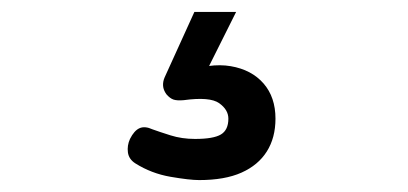

<svg xmlns="http://www.w3.org/2000/svg" viewBox="-20 -33 685 322"><path d="M314 269Q298 269 266 263.5Q234 258 207 241Q196 234 194.5 222.5Q193 211 198 200Q205 186 214 182Q223 178 236 184Q247 188 266 194Q285 200 307 200Q338 200 350.5 192.5Q363 185 363 166Q363 151 347.5 140Q332 129 288 135Q277 136 271 134Q265 132 259 125Q254 118 253.5 111Q253 104 256 97L306 -13H376L317 105L287 89Q332 72 367 78Q402 84 422 107Q442 130 442 166Q442 198 427.5 221Q413 244 385 256.5Q357 269 314 269Z"/></svg>

Font: Playwrite NG Modern
Style: Regular
Weight: 400
Designer: Veronika Burian, José Scaglione
Foundry: TypeTogether
Version: Version 1.002